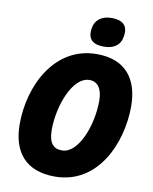

<svg xmlns="http://www.w3.org/2000/svg" viewBox="-101 -1019 879 1103"><g transform="rotate(10 338.5 -467.0)"><path d="M442 -774C519 -774 549 -817 549 -875C549 -927 510 -944 462 -944C393 -944 355 -907 355 -843C355 -793 390 -774 442 -774ZM295 10C548 10 658 -251 658 -462C658 -626 577 -725 413 -725C166 -725 45 -476 45 -253C45 -87 128 10 295 10ZM310 -145C258 -145 232 -177 232 -253C232 -387 296 -571 397 -571C445 -571 472 -532 472 -463C472 -317 405 -145 310 -145Z"/></g></svg>

Font: Noto Sans SemiCondensed Black
Style: Italic
Weight: 900
Width: 4
Italic angle: -12°
Designer: Monotype Design Team
Foundry: Monotype Imaging Inc.
Version: Version 2.013